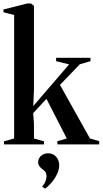

<svg xmlns="http://www.w3.org/2000/svg" viewBox="-21 -838 596 1114"><path d="M2 0V-18L61 -34.5V-751L-1 -767V-783L138 -818H158L176 -804.5V-314.5L172 -222.5L380 -464.5L304.5 -483V-502.5H504V-483L442 -465L327 -345.5L501 -34.5L554.5 -19V0H312.5L311 -18.5L366.5 -34.5L248.5 -264.5L171.5 -181.5L176 -121.5V-34.5L234.5 -18V0ZM322.5 121Q322.5 147 309.2 173.8Q296 200.5 277.2 222.2Q258.5 244 241.5 256H240.5L224.5 246.5V243.5Q237.5 228.5 243.2 212.5Q249 196.5 249 186.5Q249 174.5 245 164.5Q241 154.5 225 143.5Q214.5 136 207.5 126.2Q200.5 116.5 200.5 103Q200.5 87.5 208.5 76Q216.5 64.5 229.2 58Q242 51.5 256.5 51.5H259.5Q286.5 51.5 304.5 71.5Q322.5 91.5 322.5 121Z"/></svg>

Font: Merriweather 144pt SemiBold
Style: Regular
Weight: 600
Version: Version 2.100